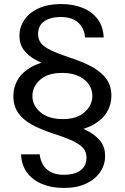

<svg xmlns="http://www.w3.org/2000/svg" viewBox="-20 -731 615 948"><path d="M295 197Q235 197 188 177.5Q141 158 113.5 121Q86 84 84 31H176Q179 59 191.5 81.5Q204 104 230 118Q256 132 295 132Q347 132 377 110.5Q407 89 407 47Q407 21 393 3Q379 -15 344.5 -32.5Q310 -50 247 -70Q185 -90 139.5 -114.5Q94 -139 70 -173.5Q46 -208 46 -257Q46 -301 68 -338Q90 -375 134 -400Q178 -425 243 -431L235 -399Q194 -415 157.5 -434.5Q121 -454 98.5 -483Q76 -512 76 -554Q76 -597 100.5 -633Q125 -669 171 -690Q217 -711 281 -711Q342 -711 388.5 -692Q435 -673 462.5 -636Q490 -599 492 -546H400Q398 -574 385 -596.5Q372 -619 346.5 -633Q321 -647 281 -647Q229 -647 198.5 -626Q168 -605 168 -562Q168 -537 182 -518.5Q196 -500 231 -483Q266 -466 329 -445Q391 -425 436 -400Q481 -375 505.5 -341Q530 -307 530 -257Q530 -214 508 -177.5Q486 -141 442 -116Q398 -91 332 -81L341 -116Q383 -101 419 -81Q455 -61 477 -32.5Q499 -4 499 39Q499 82 475 118Q451 154 405.5 175.5Q360 197 295 197ZM290 -143Q360 -143 398 -177.5Q436 -212 436 -257Q436 -306 395.5 -338.5Q355 -371 286 -371Q216 -371 178 -337Q140 -303 140 -257Q140 -210 180 -176.5Q220 -143 290 -143Z"/></svg>

Font: Parkinsans Light
Style: Regular
Weight: 400
Version: Version 1.000